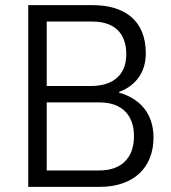

<svg xmlns="http://www.w3.org/2000/svg" viewBox="-20 -728 668 748"><path d="M444 -370C514 -396 548 -452 548 -520C548 -648 466 -708 340 -708H90V0H368C503 0 578 -77 578 -192C578 -286 525 -344 444 -367ZM340 -644C429 -644 472 -595 472 -517C472 -433 417 -393 335 -393H162V-644ZM162 -64V-329H368C458 -329 502 -276 502 -198C502 -108 448 -64 368 -64Z"/></svg>

Font: UULA Sans
Style: Regular
Weight: 400
Designer: Mohamed Gaber, Laura Garcia Mut
Foundry: Kief Type Foundry
Version: Version 3.006;hotconv 1.0.109;makeotfexe 2.5.65596